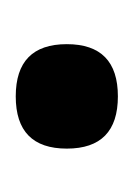

<svg xmlns="http://www.w3.org/2000/svg" viewBox="18 -182 173 250"><g transform="rotate(-90 105.0 -57.5)"><path d="M172 -57.5Q172 9 104 9Q36 9 36 -57.5Q36 -124 104 -124Q172 -124 172 -57.5Z"/></g></svg>

Font: Khand SemiBold
Style: Regular
Weight: 600
Designer: Devanagari: Sanchit Sawaria, Jyotish Sonowal; Latin: Satya Rajpurohit
Foundry: Indian Type Foundry
Version: Version 1.101;PS 1.0;hotconv 1.0.78;makeotf.lib2.5.61930; tt